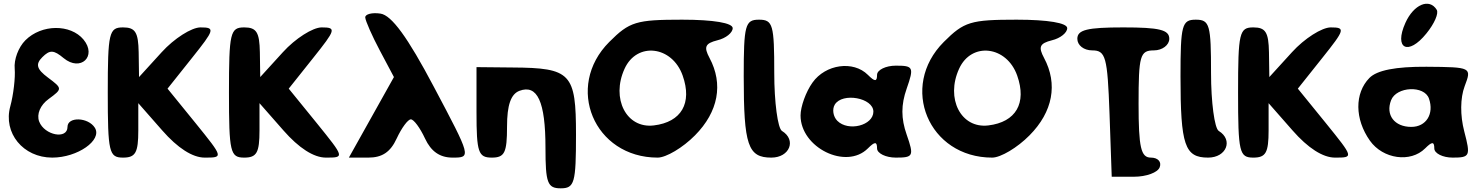

<svg xmlns="http://www.w3.org/2000/svg" viewBox="-20 -907 8034 1044"><path d="M118 -688C80 -650 55 -583 60 -533C64 -486 53 -391 36 -329C-4 -184 106 -50 264 -50C402 -50 537 -145 496 -212C460 -270 347 -274 347 -217C347 -147 222 -171 193 -246C178 -286 199 -336 245 -369C320 -424 320 -426 241 -485C179 -531 172 -558 210 -596C251 -637 272 -636 326 -591C418 -515 509 -601 434 -692C363 -777 206 -776 118 -688Z M566 -404C566 -79 573 -50 649 -50C717 -50 732 -77 732 -198V-346L862 -198C946 -102 1027 -50 1093 -50C1195 -50 1195 -50 1043 -238L891 -425L1024 -592C1147 -746 1151 -758 1070 -758C1022 -758 927 -698 859 -623L736 -488L734 -623C732 -731 716 -758 649 -758C573 -758 566 -729 566 -404Z M1225 -404C1225 -79 1232 -50 1308 -50C1376 -50 1391 -77 1391 -198V-346L1521 -198C1605 -102 1686 -50 1752 -50C1854 -50 1854 -50 1702 -238L1550 -425L1683 -592C1806 -746 1810 -758 1729 -758C1681 -758 1586 -698 1518 -623L1395 -488L1393 -623C1391 -731 1375 -758 1308 -758C1232 -758 1225 -729 1225 -404Z M1966 -812C1967 -794 2003 -712 2045 -633L2122 -488C2040 -342 1959 -196 1877 -50H1983C2058 -50 2103 -80 2137 -154C2164 -212 2198 -258 2214 -258C2230 -258 2264 -212 2291 -154C2324 -83 2372 -50 2441 -50C2543 -50 2542 -52 2339 -435C2196 -706 2109 -824 2049 -833C2003 -840 1965 -830 1966 -812Z M2571 -296C2571 -79 2581 -50 2654 -50C2724 -50 2737 -77 2737 -219C2737 -336 2758 -395 2804 -413C2902 -450 2946 -354 2946 -104C2946 88 2957 117 3029 117C3104 117 3112 87 3112 -175C3112 -508 3085 -538 2767 -540L2571 -542Z M3293 -679C3049 -435 3210 -50 3556 -50C3602 -50 3693 -104 3759 -171C3886 -299 3914 -450 3838 -592C3806 -652 3814 -671 3881 -688C3927 -699 3964 -729 3964 -754C3964 -782 3860 -800 3689 -800C3439 -800 3403 -789 3293 -679ZM3692 -496C3745 -346 3685 -243 3535 -225C3386 -207 3302 -371 3376 -533C3443 -681 3635 -658 3692 -496Z M4024 -492C4024 -117 4047 -50 4174 -50C4274 -50 4312 -146 4232 -195C4209 -209 4190 -352 4190 -510C4190 -772 4183 -800 4107 -800C4032 -800 4024 -771 4024 -492Z M4398 -458C4362 -408 4333 -327 4333 -279C4333 -104 4581 18 4699 -100C4737 -138 4749 -138 4749 -100C4749 -73 4797 -50 4851 -50C4946 -50 4951 -58 4910 -175C4879 -263 4879 -337 4910 -425C4951 -542 4946 -550 4851 -550C4797 -550 4749 -527 4749 -500C4749 -462 4737 -462 4699 -500C4620 -579 4469 -558 4398 -458ZM4729 -300C4729 -225 4593 -190 4533 -250C4510 -273 4504 -313 4519 -338C4560 -406 4729 -375 4729 -300Z M5112 -679C4868 -435 5029 -50 5375 -50C5421 -50 5512 -104 5578 -171C5705 -299 5733 -450 5657 -592C5625 -652 5633 -671 5700 -688C5746 -699 5783 -729 5783 -754C5783 -782 5679 -800 5508 -800C5258 -800 5222 -789 5112 -679ZM5511 -496C5564 -346 5504 -243 5354 -225C5205 -207 5121 -371 5195 -533C5262 -681 5454 -658 5511 -496Z M5838 -696C5838 -661 5873 -633 5919 -633C5992 -633 6002 -598 6013 -290L6025 54H6146C6213 54 6276 31 6286 2C6297 -27 6276 -50 6238 -50C6184 -50 6171 -104 6171 -342C6171 -604 6179 -633 6254 -633C6300 -633 6338 -662 6338 -696C6338 -745 6284 -758 6088 -758C5892 -758 5838 -745 5838 -696Z M6399 -492C6399 -117 6422 -50 6549 -50C6649 -50 6687 -146 6607 -195C6584 -209 6565 -352 6565 -510C6565 -772 6558 -800 6482 -800C6407 -800 6399 -771 6399 -492Z M6712 -404C6712 -79 6719 -50 6795 -50C6863 -50 6878 -77 6878 -198V-346L7008 -198C7092 -102 7173 -50 7239 -50C7341 -50 7341 -50 7189 -238L7037 -425L7170 -592C7293 -746 7297 -758 7216 -758C7168 -758 7073 -698 7005 -623L6882 -488L6880 -623C6878 -731 6862 -758 6795 -758C6719 -758 6712 -729 6712 -404Z M7426 -483C7345 -400 7346 -259 7429 -142C7500 -42 7650 -21 7729 -100C7767 -138 7779 -138 7779 -100C7779 -73 7825 -50 7879 -50C7973 -50 7977 -59 7942 -192C7919 -280 7920 -374 7944 -438C7983 -541 7982 -542 7736 -544C7569 -545 7467 -525 7426 -483ZM7750 -371C7779 -288 7735 -217 7654 -217C7562 -217 7513 -282 7544 -362C7573 -437 7725 -444 7750 -371ZM7622 -783C7558 -641 7637 -602 7736 -725C7780 -779 7804 -835 7792 -854C7752 -919 7667 -883 7622 -783Z"/></svg>

Font: Hussar Skorodowane
Style: Bold
Weight: 700
Foundry: Cannot Into Space Fonts
Version: Version 0.892